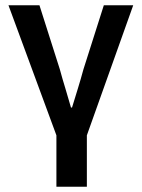

<svg xmlns="http://www.w3.org/2000/svg" viewBox="-20 -511 535 725"><path d="M193 194V0L12 -491H129L206 -249Q216 -212 227 -176.5Q238 -141 248 -105H252Q263 -141 274 -176.5Q285 -212 295 -249L372 -491H483L308 0V194Z"/></svg>

Font: Giro Semibold
Style: Regular
Weight: 600
Designer: Paul D. Hunt
Foundry: Adobe Systems Incorporated
Version: Version 1.000;PS 1.0;hotconv 1.0.88;makeotf.lib2.5.647800